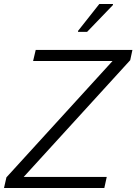

<svg xmlns="http://www.w3.org/2000/svg" viewBox="-24 -937 680 957"><path d="M-4 0 8 -53 537 -633H141L154 -688H636L625 -637L94 -55H508L496 0ZM365 -778V-783L471 -917H539V-912L410 -778Z"/></svg>

Font: Saira Thin Light
Style: Italic
Weight: 300
Italic angle: -12°
Version: Version 1.101